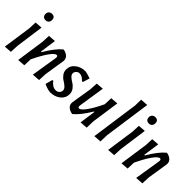

<svg xmlns="http://www.w3.org/2000/svg" viewBox="78 -1491 2287 2287"><g transform="rotate(45 1221.0 -348.0)"><path d="M161 -670Q212 -670 212 -618Q212 -592 197.5 -576.5Q183 -561 158 -561Q133 -561 119 -575Q105 -589 105 -614Q105 -640 120.5 -655Q136 -670 161 -670ZM187 -465 138 -111 133 -3 38 4 90 -357 94 -458Z M263 4 315 -357 319 -458 413 -465 384 -259H394Q478 -403 555 -466H566Q605 -458 630 -434.5Q655 -411 654 -376L653 -363L613 -110L608 -3L510 4L563 -326L564 -337Q564 -363 546 -363Q518 -363 470.5 -297.5Q423 -232 363 -107L359 -3Z M930 -468Q974 -458 1020 -442L994 -357L980 -353Q938 -401 895 -401Q869 -401 851.5 -383Q834 -365 834 -342Q834 -320 857.5 -298.5Q881 -277 909.5 -260.5Q938 -244 961.5 -213Q985 -182 985 -142Q985 -77 933.5 -35Q882 7 802 8Q743 0 695 -25L719 -113L732 -118Q777 -56 833 -56Q862 -56 880 -74.5Q898 -93 898 -117Q898 -141 874 -163.5Q850 -186 821.5 -202.5Q793 -219 769.5 -250Q746 -281 746 -320Q746 -385 800 -427Q854 -469 930 -468Z M1218 -467 1168 -145 1166 -124Q1165 -100 1184 -100Q1211 -100 1258.5 -164.5Q1306 -229 1365 -352V-357L1369 -458L1464 -465L1413 -111L1410 -3L1314 4L1343 -200H1335Q1251 -59 1175 3H1164Q1124 -5 1099 -28Q1074 -51 1075 -86L1076 -100L1117 -353L1124 -459Z M1729 -704 1645 -111 1642 -3 1546 4 1631 -596 1633 -697Z M1901 -670Q1952 -670 1952 -618Q1952 -592 1937.5 -576.5Q1923 -561 1898 -561Q1873 -561 1859 -575Q1845 -589 1845 -614Q1845 -640 1860.5 -655Q1876 -670 1901 -670ZM1927 -465 1878 -111 1873 -3 1778 4 1830 -357 1834 -458Z M2003 4 2055 -357 2059 -458 2153 -465 2124 -259H2134Q2218 -403 2295 -466H2306Q2345 -458 2370 -434.5Q2395 -411 2394 -376L2393 -363L2353 -110L2348 -3L2250 4L2303 -326L2304 -337Q2304 -363 2286 -363Q2258 -363 2210.5 -297.5Q2163 -232 2103 -107L2099 -3Z"/></g></svg>

Font: Alegreya Sans SC Medium
Style: Italic
Weight: 500
Italic angle: -7°
Designer: Juan Pablo del Peral
Foundry: Huerta Tipografica
Version: Version 2.007